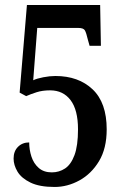

<svg xmlns="http://www.w3.org/2000/svg" viewBox="-20 -733 491 763"><path d="M197 10Q137 10 101 -7.5Q65 -25 49.5 -51Q34 -77 34 -103Q34 -132 51.5 -149.5Q69 -167 96 -167Q96 -138 105 -110.5Q114 -83 134 -65.5Q154 -48 186 -48Q215 -48 238.5 -63.5Q262 -79 276 -116.5Q290 -154 290 -219Q290 -296 260.5 -335Q231 -374 179 -374Q149 -374 125.5 -366.5Q102 -359 84 -351L58 -365L87 -713H378L381 -551H336L329 -576Q323 -602 317.5 -612Q312 -622 291 -622H128L112 -414Q126 -421 152 -426Q178 -431 200 -431Q292 -431 348 -378Q404 -325 404 -219Q404 -143 373.5 -92.5Q343 -42 295.5 -16Q248 10 197 10Z"/></svg>

Font: Noto Serif Tamil ExtraCondensed SemiBold
Style: Regular
Weight: 600
Width: 2
Designer: Indian Type Foundry, Tom Grace, and the Monotype Design Team
Foundry: Monotype Imaging Inc.
Version: Version 2.004; ttfautohint (v1.8.4.7-5d5b)